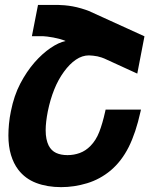

<svg xmlns="http://www.w3.org/2000/svg" viewBox="-20 -749 642 782"><path d="M229 13.2Q172.4 13.2 127.4 -3.9Q82.5 -21 54.2 -58.1Q35.2 -83 24.7 -117.9Q14.2 -152.8 14.2 -197.3Q14.2 -219.2 16.6 -244.6Q19 -270 24.4 -295.9Q37.1 -359.9 62.7 -408.7Q88.4 -457.5 120.1 -494.1Q152.3 -530.8 185.8 -553.5Q219.2 -576.2 247.1 -582Q237.3 -586.4 223.9 -590.1Q210.4 -593.8 197.3 -596.2Q183.6 -598.6 172.1 -600.1Q160.6 -601.6 155.3 -601.6H109.9L134.8 -729H215.3Q226.1 -729 242.7 -727.5Q259.3 -726.1 275.9 -723.1Q283.7 -721.7 293 -719.5Q302.2 -717.3 311.3 -714.6Q320.3 -711.9 328.4 -709.2Q336.4 -706.5 342.3 -704.1L568.4 -601.1L539.1 -449.2L404.8 -510.7Q401.4 -512.2 393.6 -514.9Q385.7 -517.6 377 -519.5Q368.2 -521 359.1 -522.2Q350.1 -523.4 342.3 -523.4Q314.9 -523.4 289.3 -506.1Q263.7 -488.8 240.2 -456.5Q216.8 -424.3 200.7 -384Q184.6 -343.8 174.8 -295.9Q166 -251 166 -218.8Q166 -198.7 169.2 -183.3Q172.4 -168 178.2 -156.2Q189 -135.3 208.5 -126.2Q228 -117.2 254.9 -117.2Q281.2 -117.2 305.2 -126Q329.1 -134.8 348.6 -154.8Q371.1 -177.7 384.3 -211.7Q397.5 -245.6 408.2 -293.9L410.2 -302.7H554.2L552.2 -293.9Q533.2 -208 504.2 -150.1Q475.1 -92.3 430.7 -54.7Q387.2 -18.6 334.7 -2.7Q282.2 13.2 229 13.2Z"/></svg>

Font: Hack
Style: Bold Italic
Weight: 700
Italic angle: -11°
Monospace: yes
Designer: Christopher Simpkins
Foundry: Christopher Simpkins
Version: Version 2.017; ttfautohint (v1.4.1) -l 4 -r 80 -G 350 -x 0 -